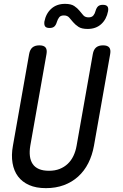

<svg xmlns="http://www.w3.org/2000/svg" viewBox="-20 -965 640 995"><path d="M131 -685Q135 -708 148 -719Q161 -730 184 -730Q207 -730 216 -719Q225 -708 221 -685L137 -210Q132 -180 135 -156Q138 -132 149.5 -115Q161 -98 182 -89Q203 -80 234 -80Q265 -80 289 -89.5Q313 -99 331 -116Q349 -133 360.5 -157Q372 -181 377 -210L461 -685Q465 -708 478 -719Q491 -730 514 -730Q537 -730 546 -719Q555 -708 551 -685L467 -210Q458 -160 437.5 -119.5Q417 -79 385 -50Q353 -21 311 -5.5Q269 10 218 10Q167 10 131 -6Q95 -22 73.5 -50.5Q52 -79 45 -120Q38 -161 47 -210ZM275 -852Q270 -835 261.5 -827.5Q253 -820 237 -820Q220 -820 214 -828Q208 -836 210 -853Q218 -895 246 -920Q274 -945 317 -945Q348 -945 364.5 -934Q381 -923 391.5 -910Q402 -897 411.5 -886Q421 -875 439 -875Q456 -875 464 -885Q472 -895 475 -908Q480 -925 488.5 -932.5Q497 -940 513 -940Q530 -940 536.5 -932Q543 -924 540 -907Q532 -865 504.5 -840Q477 -815 434 -815Q403 -815 386.5 -826Q370 -837 359 -850Q348 -863 338.5 -874Q329 -885 311 -885Q294 -885 286.5 -875Q279 -865 275 -852Z"/></svg>

Font: Maple Mono NL
Style: Italic
Weight: 400
Italic angle: -10°
Monospace: yes
Designer: subframe7536
Version: Version 7.000